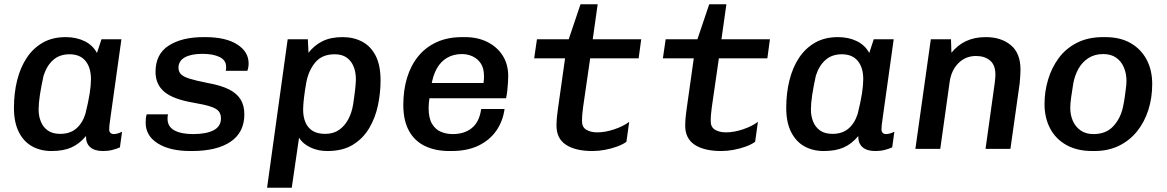

<svg xmlns="http://www.w3.org/2000/svg" viewBox="-20 -694 5440 895"><path d="M220 10Q169 10 129.5 -12Q90 -34 67.5 -79Q45 -124 45 -191Q45 -260 60 -320Q75 -380 105 -425Q135 -470 180 -495.5Q225 -521 286 -521Q336 -521 374.5 -502Q413 -483 432 -447L453 -511H546L495 -147Q491 -121 490 -109.5Q489 -98 489 -90Q489 -80 495 -74.5Q501 -69 510 -69Q519 -69 529 -72Q539 -75 549 -80L539 -7Q523 0 503.5 5Q484 10 460 10Q421 10 400.5 -8Q380 -26 381 -60Q350 -23 312.5 -6.5Q275 10 220 10ZM261 -70Q306 -70 335 -94.5Q364 -119 378 -163Q392 -219 398 -258Q404 -297 404 -325Q404 -379 378.5 -410Q353 -441 304 -441Q258 -441 228 -414.5Q198 -388 183 -341Q172 -291 166 -251.5Q160 -212 160 -183Q160 -153 170.5 -127Q181 -101 203 -85.5Q225 -70 261 -70Z M868 10Q772 10 715.5 -25.5Q659 -61 659 -122Q659 -133 660 -143Q661 -153 664 -161H764Q762 -157 761.5 -152.5Q761 -148 761 -140Q761 -104 792.5 -86.5Q824 -69 880 -69Q942 -69 976 -87Q1010 -105 1010 -142Q1010 -163 999 -176Q988 -189 959.5 -198Q931 -207 878 -216Q786 -232 745.5 -266.5Q705 -301 705 -359Q705 -442 766.5 -481.5Q828 -521 929 -521H936Q1032 -521 1085.5 -487Q1139 -453 1139 -398Q1139 -390 1137.5 -381Q1136 -372 1133 -364H1032Q1034 -370 1034 -374Q1034 -378 1034 -383Q1034 -413 1004 -428Q974 -443 923 -443Q871 -443 841.5 -426.5Q812 -410 812 -378Q812 -361 822.5 -349Q833 -337 863 -327.5Q893 -318 949 -307Q1010 -296 1047 -277.5Q1084 -259 1101.5 -230.5Q1119 -202 1119 -161Q1119 -77 1055 -33.5Q991 10 874 10Z M1225 181 1321 -511H1415L1418 -448Q1445 -483 1483.5 -502Q1522 -521 1577 -521Q1628 -521 1668 -500Q1708 -479 1731 -434.5Q1754 -390 1754 -319Q1754 -262 1742 -204Q1730 -146 1701.5 -97.5Q1673 -49 1625.5 -19.5Q1578 10 1506 10Q1462 10 1426.5 -7Q1391 -24 1374 -52L1340 181ZM1496 -70Q1534 -70 1560.5 -88.5Q1587 -107 1603.5 -138Q1620 -169 1626 -207Q1632 -245 1635.5 -277Q1639 -309 1639 -324Q1639 -358 1628 -384.5Q1617 -411 1595.5 -426Q1574 -441 1540 -441Q1482 -441 1450.5 -404Q1419 -367 1408 -311Q1401 -272 1397 -238Q1393 -204 1393 -183Q1393 -150 1403.5 -124.5Q1414 -99 1436.5 -84.5Q1459 -70 1496 -70Z M2075 10Q2010 10 1961.5 -13Q1913 -36 1886.5 -84Q1860 -132 1860 -205Q1860 -274 1877.5 -331.5Q1895 -389 1929.5 -431.5Q1964 -474 2015.5 -497.5Q2067 -521 2134 -521H2148Q2207 -521 2252.5 -498Q2298 -475 2323.5 -434.5Q2349 -394 2349 -340Q2349 -329 2348 -311Q2347 -293 2345 -273.5Q2343 -254 2339 -236H1931L1988 -275Q1984 -252 1981 -230Q1978 -208 1978 -190Q1978 -144 1993.5 -117.5Q2009 -91 2034.5 -80Q2060 -69 2090 -69Q2146 -69 2180.5 -98Q2215 -127 2223 -186H2332Q2324 -128 2293 -84Q2262 -40 2210 -15Q2158 10 2084 10ZM1990 -291 1941 -307H2234Q2236 -321 2236 -328Q2236 -335 2236 -341Q2236 -375 2222 -397Q2208 -419 2184.5 -430.5Q2161 -442 2133 -442Q2094 -442 2064 -424.5Q2034 -407 2015.5 -373.5Q1997 -340 1990 -291Z M2742 10Q2663 10 2618.5 -19Q2574 -48 2574 -109Q2574 -119 2575 -135Q2576 -151 2581 -188L2614 -422H2470L2483 -511H2631L2686 -674H2766L2743 -511H2969L2957 -422H2731L2698 -194Q2696 -179 2694.5 -162.5Q2693 -146 2693 -129Q2693 -101 2713.5 -89Q2734 -77 2764 -77Q2801 -77 2843 -91Q2885 -105 2913 -126L2900 -33Q2882 -20 2855.5 -10.5Q2829 -1 2799.5 4.5Q2770 10 2742 10Z M3342 10Q3263 10 3218.5 -19Q3174 -48 3174 -109Q3174 -119 3175 -135Q3176 -151 3181 -188L3214 -422H3070L3083 -511H3231L3286 -674H3366L3343 -511H3569L3557 -422H3331L3298 -194Q3296 -179 3294.5 -162.5Q3293 -146 3293 -129Q3293 -101 3313.5 -89Q3334 -77 3364 -77Q3401 -77 3443 -91Q3485 -105 3513 -126L3500 -33Q3482 -20 3455.5 -10.5Q3429 -1 3399.5 4.5Q3370 10 3342 10Z M3820 10Q3769 10 3729.5 -12Q3690 -34 3667.5 -79Q3645 -124 3645 -191Q3645 -260 3660 -320Q3675 -380 3705 -425Q3735 -470 3780 -495.5Q3825 -521 3886 -521Q3936 -521 3974.5 -502Q4013 -483 4032 -447L4053 -511H4146L4095 -147Q4091 -121 4090 -109.5Q4089 -98 4089 -90Q4089 -80 4095 -74.5Q4101 -69 4110 -69Q4119 -69 4129 -72Q4139 -75 4149 -80L4139 -7Q4123 0 4103.5 5Q4084 10 4060 10Q4021 10 4000.5 -8Q3980 -26 3981 -60Q3950 -23 3912.5 -6.5Q3875 10 3820 10ZM3861 -70Q3906 -70 3935 -94.5Q3964 -119 3978 -163Q3992 -219 3998 -258Q4004 -297 4004 -325Q4004 -379 3978.5 -410Q3953 -441 3904 -441Q3858 -441 3828 -414.5Q3798 -388 3783 -341Q3772 -291 3766 -251.5Q3760 -212 3760 -183Q3760 -153 3770.5 -127Q3781 -101 3803 -85.5Q3825 -70 3861 -70Z M4247 0 4319 -511H4413L4415 -448Q4444 -484 4483.5 -502.5Q4523 -521 4575 -521Q4647 -521 4692 -483.5Q4737 -446 4737 -369Q4737 -359 4736 -342Q4735 -325 4733 -304L4690 0H4574L4617 -308Q4619 -322 4619.5 -332.5Q4620 -343 4620 -347Q4620 -391 4595 -412Q4570 -433 4530 -433Q4481 -433 4448 -400Q4415 -367 4407 -314L4363 0Z M5072 10Q5001 10 4951 -18Q4901 -46 4875 -95.5Q4849 -145 4849 -209Q4849 -267 4865.5 -322.5Q4882 -378 4915 -423Q4948 -468 5000 -494.5Q5052 -521 5122 -521H5132Q5202 -521 5250.5 -493Q5299 -465 5325 -416Q5351 -367 5351 -302Q5351 -238 5333 -181.5Q5315 -125 5280.5 -82Q5246 -39 5196 -14.5Q5146 10 5081 10ZM5077 -69Q5135 -69 5168.5 -104.5Q5202 -140 5214 -192Q5219 -214 5222.5 -238Q5226 -262 5228.5 -283Q5231 -304 5231 -318Q5231 -351 5219 -379.5Q5207 -408 5183 -425Q5159 -442 5123 -442Q5083 -442 5054 -423.5Q5025 -405 5007.5 -374Q4990 -343 4983 -305Q4977 -269 4973 -239.5Q4969 -210 4969 -191Q4969 -157 4981.5 -129.5Q4994 -102 5018 -85.5Q5042 -69 5077 -69Z"/></svg>

Font: Chivo Mono Medium
Style: Italic
Weight: 500
Italic angle: -8.05°
Monospace: yes
Designer: Hector Gatti
Foundry: Omnibus-Type
Version: Version 1.008